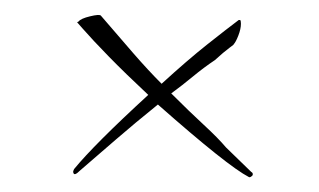

<svg xmlns="http://www.w3.org/2000/svg" viewBox="-20 -347 430 259"><path d="M316 -108Q287 -123 193 -206Q162 -181 136 -158.5Q110 -136 88 -117Q80 -109 79 -114Q78 -115 80 -119Q107 -152 180 -219Q149 -248 127 -270.5Q105 -293 91 -309L84 -317L86 -318Q89 -322 101.5 -325Q114 -328 116 -326Q140 -298 160 -275Q180 -252 198 -234Q233 -266 259.5 -287Q286 -308 302 -320H304Q305 -319 305 -315Q305 -308 301.5 -299Q298 -290 295 -287Q297 -288 289.5 -282.5Q282 -277 270 -266Q255 -256 240.5 -244Q226 -232 211 -221Q236 -196 255 -178.5Q274 -161 285 -148L319 -115Q321 -114 321 -112Q321 -110 319 -109Q318 -108 317 -108Q316 -108 316 -108Z"/></svg>

Font: Lavishly Yours
Style: Regular
Weight: 400
Designer: Robert E. Leuschke
Foundry: Robert E. Leuschke
Version: Version 1.010; ttfautohint (v1.8.3)